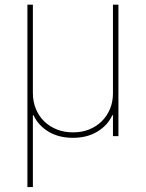

<svg xmlns="http://www.w3.org/2000/svg" viewBox="-20 -565 604 797"><path d="M116.5 211.6H93.8V-545.5H116.5V-179Q116.5 -142.8 129.1 -112.6Q141.7 -82.4 163.9 -60.9Q186.1 -39.4 216.4 -27.5Q246.8 -15.6 282.7 -15.6Q319.2 -15.3 349.8 -27.5Q380.3 -39.8 402.5 -61.8Q424.7 -83.8 437 -113.8Q449.2 -143.8 448.9 -179V-545.5H471.6V0H448.9V-86.6H446Q427.2 -44.7 384.2 -18.8Q342 7.1 282.7 7.1Q223.7 7.1 180.8 -18.8Q138.1 -45.1 119.3 -86.6H116.5Z"/></svg>

Font: Linik Sans Thin
Style: Regular
Weight: 100
Designer: Fonts by Rasmus Andersson / Changes by Cristiano Sobral with parts from Marc Monis
Foundry: rsms
Version: Version 3.020; ttfautohint (v1.6)